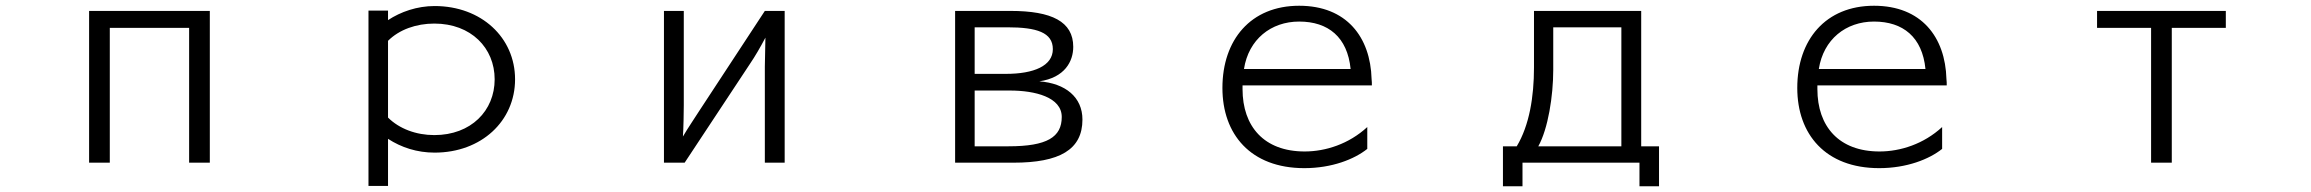

<svg xmlns="http://www.w3.org/2000/svg" viewBox="-20 -536 8040 668"><path d="M710 30V-498H290V30H362V-439H638V30Z M1330 111V-53C1376 -23 1431 -5 1492 -5C1655 -5 1772 -115 1772 -260C1772 -405 1655 -515 1492 -515C1431 -515 1374 -495 1330 -466V-499H1262V111ZM1330 -394C1369 -433 1428 -454 1491 -454C1619 -454 1701 -369 1701 -260C1701 -151 1619 -66 1491 -66C1428 -66 1369 -88 1330 -127Z M2710 30V-498H2641L2414 -152C2399 -128 2374 -92 2356 -61C2358 -87 2359 -150 2359 -170V-498H2290V30H2362L2590 -315C2607 -340 2625 -371 2643 -405L2641 -304V30Z M3506 30C3666 30 3746 -15 3746 -120C3746 -198 3687 -246 3596 -253C3685 -266 3714 -323 3714 -373C3714 -461 3639 -498 3496 -498H3303V30ZM3371 -279V-441H3485C3587 -441 3643 -423 3643 -365C3643 -307 3577 -279 3480 -279ZM3371 -27V-221H3494C3581 -221 3674 -198 3674 -129C3674 -59 3623 -27 3489 -27Z M4737 -94C4673 -35 4592 -9 4519 -9C4378 -9 4303 -96 4303 -226V-239H4753C4753 -244 4753 -256 4752 -261C4748 -407 4665 -516 4500 -516C4332 -516 4233 -398 4233 -230C4233 -69 4331 49 4518 49C4614 49 4692 18 4737 -18ZM4308 -296C4324 -399 4402 -461 4500 -461C4601 -461 4668 -407 4679 -296Z M5752 112V-27H5690V-498H5317V-301C5317 -200 5301 -100 5257 -27H5209V112H5277V30H5684V112ZM5621 -27H5332C5366 -88 5384 -202 5384 -293V-441H5621Z M6737 -94C6673 -35 6592 -9 6519 -9C6378 -9 6303 -96 6303 -226V-239H6753C6753 -244 6753 -256 6752 -261C6748 -407 6665 -516 6500 -516C6332 -516 6233 -398 6233 -230C6233 -69 6331 49 6518 49C6614 49 6692 18 6737 -18ZM6308 -296C6324 -399 6402 -461 6500 -461C6601 -461 6668 -407 6679 -296Z M7536 30V-439H7724V-498H7276V-439H7464V30Z"/></svg>

Font: LINE Seed JP App_OTF Regular
Style: Regular
Weight: 400
Designer: LY Corporation & Fontrix & Fontworks
Version: Version 1.002